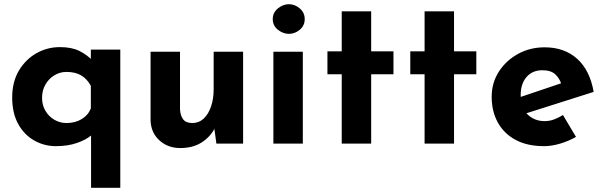

<svg xmlns="http://www.w3.org/2000/svg" viewBox="-20 -683 2873 913"><path d="M246 12Q190 12 142.5 -15Q95 -42 66.5 -93.5Q38 -145 38 -219Q38 -294 70 -347.5Q102 -401 153.5 -430Q205 -459 265 -459Q321 -459 358 -440.5Q395 -422 423 -392L412 -362V-447H552V210H413V-85L415 -40Q389 -18 345.5 -3Q302 12 246 12ZM296 -98Q338 -98 369 -117Q400 -136 412 -168V-275Q394 -308 366 -324.5Q338 -341 296 -341Q265 -341 238.5 -325Q212 -309 196 -281Q180 -253 180 -218Q180 -183 196 -156Q212 -129 238.5 -113.5Q265 -98 296 -98Z M837 21Q778 21 738 -15.5Q698 -52 696 -110V-437H836V-162Q838 -133 851 -115.5Q864 -98 895 -98Q926 -98 948.5 -119Q971 -140 983.5 -176.5Q996 -213 996 -259V-437H1136V0H1009L998 -80L1000 -71Q978 -30 937 -4.5Q896 21 837 21Z M1280 -437H1420V0H1280ZM1277 -592Q1277 -623 1301.5 -643Q1326 -663 1354 -663Q1382 -663 1405.5 -643Q1429 -623 1429 -592Q1429 -561 1405.5 -541.5Q1382 -522 1354 -522Q1326 -522 1301.5 -541.5Q1277 -561 1277 -592Z M1605 -629H1745V-439H1851V-330H1745V0H1605V-330H1537V-439H1605Z M1999 -629H2139V-439H2245V-330H2139V0H1999V-330H1931V-439H1999Z M2567 12Q2487 12 2431.5 -18Q2376 -48 2347 -101Q2318 -154 2318 -223Q2318 -289 2352 -342Q2386 -395 2443 -426.5Q2500 -458 2570 -458Q2664 -458 2724.5 -403.5Q2785 -349 2803 -246L2463 -138L2432 -214L2678 -297L2649 -284Q2641 -310 2620.5 -329.5Q2600 -349 2559 -349Q2512 -349 2484 -317Q2456 -285 2456 -231Q2456 -170 2489 -138.5Q2522 -107 2570 -107Q2593 -107 2614.5 -115Q2636 -123 2657 -136L2719 -32Q2684 -12 2643.5 0Q2603 12 2567 12Z"/></svg>

Font: Reem Kufi
Style: Regular
Weight: 400
Designer: Khaled Hosny
Version: Version 1.6